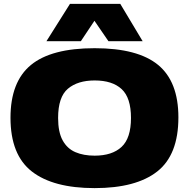

<svg xmlns="http://www.w3.org/2000/svg" viewBox="-20 -958 972 988"><path d="M467 10Q254 10 144 -75.5Q34 -161 34 -352Q34 -537 139 -623.5Q244 -710 467 -710Q689 -710 793.5 -624Q898 -538 898 -354Q898 -161 789 -75.5Q680 10 467 10ZM467 -157Q557 -157 605.5 -202Q654 -247 654 -351Q654 -455 606 -499.5Q558 -544 467 -544Q380 -544 329.5 -501.5Q279 -459 279 -351Q279 -278 302.5 -235.5Q326 -193 368 -175Q410 -157 467 -157ZM219 -746 340 -938H599L714 -746H538L466 -851L396 -746Z"/></svg>

Font: Georama Extended ExtraBold
Style: Regular
Weight: 800
Width: 7
Designer: Jean-Baptiste Levee
Foundry: Production Type
Version: Version 1.000